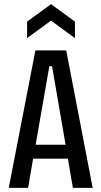

<svg xmlns="http://www.w3.org/2000/svg" viewBox="-20 -902 487 922"><path d="M22 0 150 -660H298L425 0H330L306 -140H139L115 0ZM217 -584 151 -207H295L230 -584ZM110 -719V-798L225 -882L340 -798V-719L225 -803Z"/></svg>

Font: Bricolage Grotesque 10pt Condensed
Style: Regular
Weight: 400
Width: 3
Designer: Mathieu Triay
Foundry: Atelier Triay
Version: Version 1.000; ttfautohint (v1.8.4.7-5d5b);gftools[0.9.29]